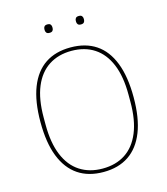

<svg xmlns="http://www.w3.org/2000/svg" viewBox="-127 -966 934 1075"><g transform="rotate(-15 340.0 -428.0)"><path d="M340 12Q253 12 193 -28.5Q133 -69 101.5 -149Q70 -229 70 -349Q70 -469 101.5 -549.5Q133 -630 193 -670Q253 -710 340 -710Q427 -710 487 -670Q547 -630 578.5 -549.5Q610 -469 610 -349Q610 -229 578.5 -149Q547 -69 487 -28.5Q427 12 340 12ZM340 -8Q417 -8 472 -44Q527 -80 556.5 -151.5Q586 -223 586 -328V-370Q586 -476 556.5 -547Q527 -618 472 -654Q417 -690 340 -690Q264 -690 208.5 -654Q153 -618 123.5 -547Q94 -476 94 -370V-328Q94 -223 123.5 -151.5Q153 -80 208.5 -44Q264 -8 340 -8ZM249 -819Q236 -819 231 -825.5Q226 -832 226 -840V-847Q226 -855 231 -861.5Q236 -868 249 -868Q262 -868 267 -861.5Q272 -855 272 -847V-840Q272 -832 267 -825.5Q262 -819 249 -819ZM431 -819Q418 -819 413 -825.5Q408 -832 408 -840V-847Q408 -855 413 -861.5Q418 -868 431 -868Q444 -868 449 -861.5Q454 -855 454 -847V-840Q454 -832 449 -825.5Q444 -819 431 -819Z"/></g></svg>

Font: IBM Plex Sans Thin
Style: Regular
Weight: 250
Designer: Mike Abbink, Paul van der Laan, Pieter van Rosmalen
Foundry: Bold Monday
Version: Version 3.201